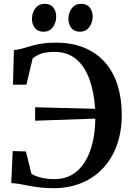

<svg xmlns="http://www.w3.org/2000/svg" viewBox="-20 -975 687 1006"><path d="M259.5 11Q221.5 11 190.2 7.2Q159 3.5 132.5 -1.5Q106 -6.5 83 -10.8Q60 -15 39 -15.5L46.5 -183.5L116 -181.5L144 -66Q155 -55.5 188.5 -46Q222 -36.5 268.5 -36.5Q317.5 -36.5 356.2 -58.8Q395 -81 422.2 -122.8Q449.5 -164.5 464 -222.8Q478.5 -281 479.5 -353.5L164 -342.5V-413L478.5 -405Q473 -492.5 448.5 -559.8Q424 -627 379.2 -665Q334.5 -703 267 -703Q218.5 -703 193 -693Q167.5 -683 151 -669L118.5 -531.5H48L53 -713Q75 -714.5 95.2 -720.2Q115.5 -726 139.5 -733.2Q163.5 -740.5 195.8 -746Q228 -751.5 273.5 -751.5Q357 -751.5 421.2 -725Q485.5 -698.5 529.5 -649Q573.5 -599.5 595.8 -529.5Q618 -459.5 618 -373Q618 -287 593 -216.5Q568 -146 521 -95Q474 -44 407.8 -16.5Q341.5 11 259.5 11ZM207 -809Q178 -809 162.8 -828.5Q147.5 -848 147.5 -876Q147.5 -907.5 165 -931.2Q182.5 -955 214.5 -955H215.5Q244.5 -955 259.5 -935.5Q274.5 -916 274.5 -888Q274.5 -857 257.2 -833Q240 -809 208 -809ZM397.5 -809Q368.5 -809 353.5 -828.5Q338.5 -848 338.5 -876Q338.5 -907.5 356 -931.2Q373.5 -955 405.5 -955H406.5Q435.5 -955 450.5 -935.5Q465.5 -916 465.5 -888Q465.5 -857 448 -833Q430.5 -809 398.5 -809Z"/></svg>

Font: Merriweather 60pt SemiBold
Style: Regular
Weight: 600
Version: Version 2.100